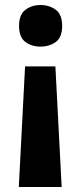

<svg xmlns="http://www.w3.org/2000/svg" viewBox="-20 -576 322 766"><path d="M80 -311H201L226 170H55ZM228 -473Q228 -427 202.5 -408.5Q177 -390 141 -390Q107 -390 81.5 -408.5Q56 -427 56 -473Q56 -518 81.5 -537Q107 -556 141 -556Q177 -556 202.5 -537Q228 -518 228 -473Z"/></svg>

Font: Noto Sans Khmer
Style: Bold
Weight: 700
Version: Version 2.003